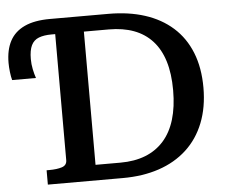

<svg xmlns="http://www.w3.org/2000/svg" viewBox="-52 -769 980 827"><g transform="rotate(-5 438.0 -355.0)"><path d="M193 -710H446Q533 -710 603 -687.5Q673 -665 723 -620.5Q773 -576 799.5 -510Q826 -444 826 -358Q826 -273 799.5 -206Q773 -139 723 -93Q673 -47 603 -23.5Q533 0 446 0H122V-62H133Q167 -62 188.5 -69Q210 -76 210 -98V-643H194Q161 -643 139 -634.5Q117 -626 106.5 -604.5Q96 -583 96 -545Q96 -523 100.5 -501Q105 -479 111 -462H8Q4 -476 1.5 -497.5Q-1 -519 -1 -537Q-1 -593 19.5 -631.5Q40 -670 83 -690Q126 -710 193 -710ZM442 -643H334V-67H442Q503 -67 550 -85.5Q597 -104 629.5 -140.5Q662 -177 678.5 -231.5Q695 -286 695 -358Q695 -430 678.5 -483.5Q662 -537 629.5 -572.5Q597 -608 550 -625.5Q503 -643 442 -643Z"/></g></svg>

Font: Roboto Serif Medium
Style: Regular
Weight: 500
Designer: Greg Gazdowicz
Foundry: Commercial Type
Version: Version 1.008